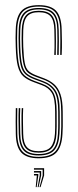

<svg xmlns="http://www.w3.org/2000/svg" viewBox="-20 -626 312 766"><path d="M134.2 5.5Q86.5 5.5 65.2 -17Q44 -39.5 43 -91.8Q42.8 -117.5 42.5 -140Q42.2 -162.5 43 -194.5H49Q48.2 -160.2 48.4 -137.6Q48.5 -115 49 -92Q50 -42.8 69.9 -21.5Q89.8 -0.2 134.2 -0.2Q179.8 -0.2 200.2 -21.6Q220.8 -43 223.2 -91.5Q224.2 -106.2 224.4 -120.5Q224.5 -134.8 224.4 -149.4Q224.2 -164 224.2 -180Q224.2 -239.8 207.2 -267.4Q190.2 -295 154 -308.2L123.5 -319.5Q103.2 -327 91.5 -336.4Q79.8 -345.8 74.1 -368.6Q68.5 -391.5 66.8 -439Q66.2 -457.5 66.2 -472.2Q66.2 -487 66.8 -506.5Q68.2 -547.2 83.9 -565.1Q99.5 -583 134.8 -583Q170.2 -583 186 -565.4Q201.8 -547.8 202.5 -507.2Q203 -484.8 203.1 -462.6Q203.2 -440.5 202.5 -406.8H196.5Q198 -437 197.6 -461.9Q197.2 -486.8 196.8 -506.8Q196 -545 181.5 -561.1Q167 -577.2 134.8 -577.2Q102.8 -577.2 88.4 -560.9Q74 -544.5 72.8 -506.5Q72.2 -484.5 72.2 -471.2Q72.2 -458 72.8 -439.2Q74.5 -396.8 78.8 -374.9Q83 -353 93.9 -342.9Q104.8 -332.8 125.5 -325L155.8 -313.5Q178.8 -304.8 195.5 -290.5Q212.2 -276.2 221.2 -250.1Q230.2 -224 230.2 -180Q230.2 -164.5 230.4 -149.6Q230.5 -134.8 230.4 -120.2Q230.2 -105.8 229.2 -91.2Q226.5 -40.8 205.1 -17.6Q183.8 5.5 134.2 5.5ZM134.2 -5.8Q92 -5.8 73.9 -26.1Q55.8 -46.5 54.8 -92.2Q54.5 -117 54 -141.5Q53.5 -166 54.8 -194.5H60.8Q59.2 -163.8 59.9 -138.1Q60.5 -112.5 60.8 -92.2Q61.5 -49 78.6 -30.2Q95.8 -11.5 134.2 -11.5Q174.5 -11.5 191.8 -30.8Q209 -50 211.2 -92Q212.5 -114 212.4 -134.5Q212.2 -155 212.2 -180Q212.2 -236.5 197 -261.1Q181.8 -285.8 150.2 -297.5L119.5 -308.8Q94.8 -317.8 81.4 -329.9Q68 -342 62.2 -366.8Q56.5 -391.5 54.8 -438.8Q54 -459 54.1 -473.5Q54.2 -488 54.8 -506.8Q56 -553.2 74.5 -573.8Q93 -594.2 134.8 -594.2Q176.8 -594.2 195 -574.1Q213.2 -554 214.2 -507.5Q214.8 -483.5 214.9 -462Q215 -440.5 214.2 -406.8H208.2Q209.2 -443.8 209.1 -464.9Q209 -486 208.5 -507.5Q207.8 -551 190.5 -569.8Q173.2 -588.5 134.8 -588.5Q96 -588.5 79 -569.4Q62 -550.2 60.8 -506.8Q60.2 -487.5 60.1 -473Q60 -458.5 60.8 -439Q62.5 -390.2 68.5 -366.5Q74.5 -342.8 87.1 -332.5Q99.8 -322.2 121.5 -314L152.2 -302.5Q184.8 -290.5 201.5 -265.2Q218.2 -240 218.2 -180Q218.2 -155.5 218.4 -134.6Q218.5 -113.8 217.2 -91.8Q214.8 -47 196.2 -26.4Q177.8 -5.8 134.2 -5.8ZM134.2 -17Q99.2 -17 83.2 -34.4Q67.2 -51.8 66.5 -92.8Q66.2 -112.8 65.8 -138.5Q65.2 -164.2 66.8 -194.5H72.5Q71.2 -167.5 71.6 -141.6Q72 -115.8 72.5 -92.8Q73 -55.2 87.4 -39Q101.8 -22.8 134.2 -22.8Q169 -22.8 183 -40.1Q197 -57.5 199.2 -92.5Q200.5 -115 200.2 -135.8Q200 -156.5 200 -180Q200 -233.8 186.9 -255.2Q173.8 -276.8 146.5 -286.5L115.5 -298Q88.5 -307.8 73.2 -321.5Q58 -335.2 51.1 -362.2Q44.2 -389.2 42.8 -438.5Q42 -459.2 42.1 -474.8Q42.2 -490.2 42.8 -507Q44 -559.2 65.2 -582.4Q86.5 -605.5 134.8 -605.5Q182.5 -605.5 203.8 -582.9Q225 -560.2 226 -507.8Q226.5 -487.2 227 -461.8Q227.5 -436.2 226 -406.8H220.2Q220.8 -440.8 220.8 -462.9Q220.8 -485 220.2 -507.5Q219.2 -556.2 199.8 -578Q180.2 -599.8 134.8 -599.8Q89 -599.8 69.6 -577.8Q50.2 -555.8 48.8 -507Q48.2 -484.8 48.2 -470.9Q48.2 -457 48.8 -438.5Q50.5 -390.8 56.6 -365Q62.8 -339.2 77.1 -326.1Q91.5 -313 117.5 -303.2L148.5 -291.8Q179 -280.5 192.5 -257Q206 -233.5 206 -180Q206 -164.8 206.1 -150.1Q206.2 -135.5 206.1 -121.1Q206 -106.8 205.2 -92Q203 -52.8 186.9 -34.9Q170.8 -17 134.2 -17ZM137.8 120.5 150.2 74V50.8H115.5V45H156V74L141.8 120.5ZM122.5 120.5 127 74H115.5V68.2H132.8V74L126.2 120.5ZM130.2 120.5 138.5 74V62.2H115.5V56.5H144.2V74L134 120.5Z"/></svg>

Font: Big Shoulders Inline Display ExtraLight
Style: Regular
Weight: 250
Version: Version 2.002